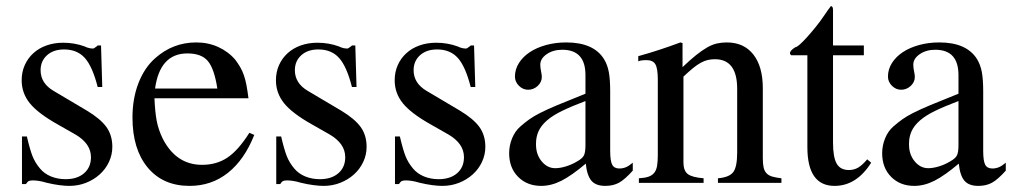

<svg xmlns="http://www.w3.org/2000/svg" viewBox="-20 -599 3317 629"><path d="M300 -314Q283 -381 258 -409Q233 -437 190 -437Q155 -437 134 -418Q113 -399 113 -369Q113 -326 156 -301L264 -237Q309 -210 328.5 -183Q348 -156 348 -118Q348 -92 337 -68.5Q326 -45 306.5 -27.5Q287 -10 261.5 0Q236 10 207 10Q193 10 174 7.5Q155 5 134 0Q117 -5 106 -6.5Q95 -8 88 -8Q79 -8 74.5 -6Q70 -4 65 4H52V-152H68Q78 -109 86.5 -87.5Q95 -66 111 -47Q125 -30 147 -21Q169 -12 195 -12Q233 -12 255.5 -31.5Q278 -51 278 -84Q278 -129 226 -159L168 -192Q104 -228 77.5 -261Q51 -294 51 -336Q51 -363 61 -385.5Q71 -408 89 -424.5Q107 -441 132 -450Q157 -459 187 -459Q224 -459 257 -447Q265 -443 272 -441.5Q279 -440 284 -440Q287 -440 289 -441.5Q291 -443 298 -448L300 -450H311L315 -314Z M813 -157Q781 -76 727 -33Q673 10 601 10Q514 10 464 -50Q414 -110 414 -214Q414 -276 433.5 -326.5Q453 -377 488 -408Q546 -460 623 -460Q662 -460 695 -445Q728 -430 751 -403Q760 -391 767 -379Q774 -367 779 -352.5Q784 -338 787.5 -319.5Q791 -301 794 -277H486Q488 -231 493.5 -202.5Q499 -174 513 -145Q557 -59 642 -59Q690 -59 725.5 -83Q761 -107 797 -164ZM692 -309Q682 -374 661 -399Q640 -424 594 -424Q504 -424 488 -309Z M1133 -314Q1116 -381 1091 -409Q1066 -437 1023 -437Q988 -437 967 -418Q946 -399 946 -369Q946 -326 989 -301L1097 -237Q1142 -210 1161.5 -183Q1181 -156 1181 -118Q1181 -92 1170 -68.5Q1159 -45 1139.5 -27.5Q1120 -10 1094.5 0Q1069 10 1040 10Q1026 10 1007 7.5Q988 5 967 0Q950 -5 939 -6.5Q928 -8 921 -8Q912 -8 907.5 -6Q903 -4 898 4H885V-152H901Q911 -109 919.5 -87.5Q928 -66 944 -47Q958 -30 980 -21Q1002 -12 1028 -12Q1066 -12 1088.5 -31.5Q1111 -51 1111 -84Q1111 -129 1059 -159L1001 -192Q937 -228 910.5 -261Q884 -294 884 -336Q884 -363 894 -385.5Q904 -408 922 -424.5Q940 -441 965 -450Q990 -459 1020 -459Q1057 -459 1090 -447Q1098 -443 1105 -441.5Q1112 -440 1117 -440Q1120 -440 1122 -441.5Q1124 -443 1131 -448L1133 -450H1144L1148 -314Z M1522 -314Q1505 -381 1480 -409Q1455 -437 1412 -437Q1377 -437 1356 -418Q1335 -399 1335 -369Q1335 -326 1378 -301L1486 -237Q1531 -210 1550.5 -183Q1570 -156 1570 -118Q1570 -92 1559 -68.5Q1548 -45 1528.5 -27.5Q1509 -10 1483.5 0Q1458 10 1429 10Q1415 10 1396 7.5Q1377 5 1356 0Q1339 -5 1328 -6.5Q1317 -8 1310 -8Q1301 -8 1296.5 -6Q1292 -4 1287 4H1274V-152H1290Q1300 -109 1308.5 -87.5Q1317 -66 1333 -47Q1347 -30 1369 -21Q1391 -12 1417 -12Q1455 -12 1477.5 -31.5Q1500 -51 1500 -84Q1500 -129 1448 -159L1390 -192Q1326 -228 1299.5 -261Q1273 -294 1273 -336Q1273 -363 1283 -385.5Q1293 -408 1311 -424.5Q1329 -441 1354 -450Q1379 -459 1409 -459Q1446 -459 1479 -447Q1487 -443 1494 -441.5Q1501 -440 1506 -440Q1509 -440 1511 -441.5Q1513 -443 1520 -448L1522 -450H1533L1537 -314Z M2053 -40Q2027 -11 2008 -0.5Q1989 10 1963 10Q1932 10 1917.5 -7Q1903 -24 1899 -63Q1853 -24 1819.5 -7Q1786 10 1753 10Q1707 10 1677.5 -19.5Q1648 -49 1648 -97Q1648 -122 1657.5 -145.5Q1667 -169 1684 -184Q1700 -198 1714 -208Q1728 -218 1749.5 -229Q1771 -240 1805.5 -254.5Q1840 -269 1898 -292V-353Q1898 -436 1822 -436Q1792 -436 1771 -421.5Q1750 -407 1750 -387Q1750 -376 1753 -363Q1754 -358 1754.5 -354Q1755 -350 1755 -347Q1755 -330 1741.5 -317.5Q1728 -305 1710 -305Q1693 -305 1680 -318Q1667 -331 1667 -348Q1667 -372 1680 -392.5Q1693 -413 1715.5 -428Q1738 -443 1769 -451.5Q1800 -460 1835 -460Q1925 -460 1959 -405Q1970 -387 1974.5 -363Q1979 -339 1979 -300V-105Q1979 -72 1985.5 -59.5Q1992 -47 2009 -47Q2020 -47 2030 -51Q2040 -55 2053 -66ZM1898 -268Q1853 -251 1822 -236Q1791 -221 1772 -204.5Q1753 -188 1744.5 -169.5Q1736 -151 1736 -129V-125Q1736 -93 1754.5 -70.5Q1773 -48 1799 -48Q1815 -48 1834.5 -54Q1854 -60 1872 -71Q1888 -80 1893 -90Q1898 -100 1898 -123Z M2071 -415Q2092 -421 2109 -426Q2126 -431 2142 -436.5Q2158 -442 2174.5 -447.5Q2191 -453 2209 -460L2216 -458V-379Q2241 -403 2260.5 -418.5Q2280 -434 2296.5 -443.5Q2313 -453 2328.5 -456.5Q2344 -460 2361 -460Q2417 -460 2448 -420.5Q2479 -381 2479 -310V-81Q2479 -63 2481.5 -51Q2484 -39 2491 -31.5Q2498 -24 2510 -20.5Q2522 -17 2540 -15V0H2332V-15Q2369 -18 2382 -35Q2395 -52 2395 -99V-308Q2395 -405 2322 -405Q2310 -405 2299 -402.5Q2288 -400 2276 -393.5Q2264 -387 2250.5 -376Q2237 -365 2219 -348V-67Q2219 -40 2233 -29Q2247 -18 2285 -15V0H2073V-15Q2092 -16 2104 -20Q2116 -24 2123 -32.5Q2130 -41 2132.5 -55Q2135 -69 2135 -90V-338Q2135 -375 2127 -388.5Q2119 -402 2098 -402Q2079 -402 2071 -398Z M2810 -418H2709V-132Q2709 -84 2721 -63Q2733 -42 2761 -42Q2778 -42 2791.5 -50Q2805 -58 2821 -77L2834 -66Q2786 10 2714 10Q2625 10 2625 -117V-418H2572Q2568 -421 2568 -425Q2568 -433 2585 -444Q2591 -445 2601.5 -454.5Q2612 -464 2625 -478.5Q2638 -493 2653 -511.5Q2668 -530 2682 -551Q2687 -559 2692 -565.5Q2697 -572 2702 -579Q2709 -579 2709 -566V-450H2810Z M3275 -40Q3249 -11 3230 -0.5Q3211 10 3185 10Q3154 10 3139.5 -7Q3125 -24 3121 -63Q3075 -24 3041.5 -7Q3008 10 2975 10Q2929 10 2899.5 -19.5Q2870 -49 2870 -97Q2870 -122 2879.5 -145.5Q2889 -169 2906 -184Q2922 -198 2936 -208Q2950 -218 2971.5 -229Q2993 -240 3027.5 -254.5Q3062 -269 3120 -292V-353Q3120 -436 3044 -436Q3014 -436 2993 -421.5Q2972 -407 2972 -387Q2972 -376 2975 -363Q2976 -358 2976.5 -354Q2977 -350 2977 -347Q2977 -330 2963.5 -317.5Q2950 -305 2932 -305Q2915 -305 2902 -318Q2889 -331 2889 -348Q2889 -372 2902 -392.5Q2915 -413 2937.5 -428Q2960 -443 2991 -451.5Q3022 -460 3057 -460Q3147 -460 3181 -405Q3192 -387 3196.5 -363Q3201 -339 3201 -300V-105Q3201 -72 3207.5 -59.5Q3214 -47 3231 -47Q3242 -47 3252 -51Q3262 -55 3275 -66ZM3120 -268Q3075 -251 3044 -236Q3013 -221 2994 -204.5Q2975 -188 2966.5 -169.5Q2958 -151 2958 -129V-125Q2958 -93 2976.5 -70.5Q2995 -48 3021 -48Q3037 -48 3056.5 -54Q3076 -60 3094 -71Q3110 -80 3115 -90Q3120 -100 3120 -123Z"/></svg>

Font: Klingon pIqaD Mandel
Style: Regular
Weight: 400
Width: 0
Designer: Mike Neff (qa'vaj)
Foundry: Mike Neff and Michael Everson
Version: Version 2.003